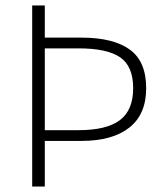

<svg xmlns="http://www.w3.org/2000/svg" viewBox="-20 -679 603 699"><path d="M97.2 0V-659.2H143.1V-542H276.9Q392.1 -542 452.1 -498.8Q512.2 -455.6 512.2 -357.9Q512.2 -262.7 450.7 -214.4Q389.2 -166 276.9 -166H143.1V0ZM143.1 -205.1H266.1Q367.7 -205.1 416.3 -241.5Q464.8 -277.8 464.8 -357.9Q464.8 -438 417.2 -470.5Q369.6 -502.9 266.1 -502.9H143.1Z"/></svg>

Font: Source Sans Pro Light
Style: Regular
Weight: 300
Designer: Paul D. Hunt
Foundry: Adobe Systems Incorporated
Version: Version 2.020;PS 2.0;hotconv 1.0.86;makeotf.lib2.5.63406